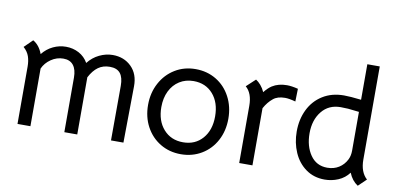

<svg xmlns="http://www.w3.org/2000/svg" viewBox="-70 -944 2422 1171"><g transform="rotate(10 1141.0 -358.0)"><path d="M38 -468 89 -518Q129 -495 148 -443Q176 -478 214 -496Q252 -514 293 -514Q337 -514 373.5 -494.5Q410 -475 431 -438Q460 -475 500.5 -494.5Q541 -514 583 -514Q653 -514 698.5 -469Q744 -424 743 -348L739 1H662L663 -337Q663 -389 642.5 -414.5Q622 -440 578 -440Q536 -440 506 -418.5Q476 -397 453 -353V1H373V-337Q373 -387 352 -413.5Q331 -440 290 -440Q249 -440 214 -416Q179 -392 163 -356V1H83V-354Q83 -389 73.5 -417Q64 -445 38 -468Z M847 -252Q847 -327 879.5 -387.5Q912 -448 968.5 -482.5Q1025 -517 1096 -517Q1167 -517 1223.5 -483Q1280 -449 1312 -388.5Q1344 -328 1344 -253Q1344 -178 1312 -118Q1280 -58 1223 -24Q1166 10 1095 10Q1024 10 967.5 -24Q911 -58 879 -117.5Q847 -177 847 -252ZM1262 -253Q1262 -339 1216.5 -391Q1171 -443 1096 -443Q1047 -443 1009 -419Q971 -395 950 -352Q929 -309 929 -253Q929 -168 975 -116Q1021 -64 1096 -64Q1171 -64 1216.5 -116Q1262 -168 1262 -253Z M1730 -507 1728 -428Q1688 -439 1663 -439Q1616 -439 1590 -417Q1560 -393 1538 -353V1H1456V-353Q1456 -431 1414 -467L1469 -518Q1484 -509 1499.5 -491Q1515 -473 1525 -450Q1547 -478 1570 -493Q1608 -517 1661 -517Q1690 -517 1730 -507Z M1768 -250Q1768 -325 1797.5 -385.5Q1827 -446 1883 -481Q1939 -516 2015 -516Q2053 -516 2121 -508V-728H2198V-151Q2198 -74 2241 -35L2192 12Q2155 -12 2136 -59Q2110 -24 2070 -7Q2030 10 1986 10Q1919 10 1869.5 -25.5Q1820 -61 1794 -120.5Q1768 -180 1768 -250ZM2109 -137Q2121 -161 2121 -193V-433Q2074 -439 2052.5 -440.5Q2031 -442 2007 -442Q1933 -442 1890 -388.5Q1847 -335 1847 -253Q1847 -172 1884.5 -118Q1922 -64 1989 -64Q2030 -64 2061 -83.5Q2092 -103 2109 -137Z"/></g></svg>

Font: Bellota Text
Style: Bold
Weight: 700
Designer: Kemie Guaida
Foundry: Kemie Guaida
Version: Version 4.001